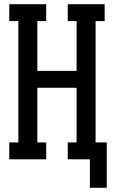

<svg xmlns="http://www.w3.org/2000/svg" viewBox="-20 -755 540 910"><path d="M406 135V0H301V-80H343V-339H157V-80H199V0H24V-80H67V-655H24V-735H199V-655H157V-419H343V-655H301V-735H476V-655H433V-80H486V135Z"/></svg>

Font: Iosevka Slab Medium
Style: Regular
Weight: 500
Monospace: yes
Designer: Belleve Invis
Foundry: Belleve Invis
Version: Version 11.1.1; ttfautohint (v1.8.3)